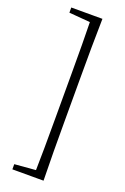

<svg xmlns="http://www.w3.org/2000/svg" viewBox="-176 -823 685 1048"><g transform="rotate(20 166.0 -299.0)"><path d="M226 -769Q224 -686 223.5 -600Q223 -514 223 -428V-170Q223 -85 223.5 0.5Q224 86 226 171H167Q169 88 169.5 2Q170 -84 170 -170V-428Q170 -513 169.5 -598.5Q169 -684 167 -769ZM197 -769V-728H178L45 -739V-769ZM197 130V171H45V141L178 130Z"/></g></svg>

Font: Source Han Serif JP VF
Style: Regular
Weight: 250
Designer: Ryoko NISHIZUKA 西塚涼子 (kana & ideographs); Frank Grießhammer (Latin, Greek & Cyrillic); Wenlong ZHANG 张文龙 (bopomofo); San
Foundry: Adobe
Version: Version 2.001;hotconv 1.1.0;makeotfexe 2.6.0